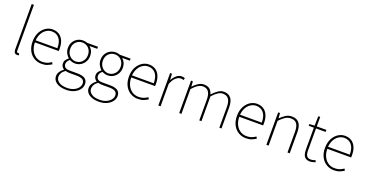

<svg xmlns="http://www.w3.org/2000/svg" viewBox="-39 -1734 5608 2931"><g transform="rotate(20 2765.5 -268.5)"><path d="M159 13Q142 13 130 5.5Q118 -2 111.5 -18Q105 -34 105 -59V-794H141V-53Q141 -37 147 -28.5Q153 -20 163 -20Q166 -20 170 -20.5Q174 -21 182 -22L189 9Q182 10 176 11.5Q170 13 159 13Z M554 13Q488 13 433 -20Q378 -53 345.5 -114.5Q313 -176 313 -262Q313 -327 331.5 -378Q350 -429 382.5 -465.5Q415 -502 455.5 -521Q496 -540 540 -540Q601 -540 645.5 -512Q690 -484 714.5 -429.5Q739 -375 739 -297Q739 -289 739 -280.5Q739 -272 737 -261H351Q351 -192 376.5 -137.5Q402 -83 448 -51.5Q494 -20 556 -20Q601 -20 636 -33Q671 -46 701 -68L717 -37Q687 -19 650 -3Q613 13 554 13ZM351 -294H704Q704 -401 659 -454Q614 -507 540 -507Q493 -507 452 -481.5Q411 -456 384 -408.5Q357 -361 351 -294Z M1045 257Q978 257 929.5 238.5Q881 220 855 187Q829 154 829 110Q829 75 850.5 40.5Q872 6 909 -20V-24Q889 -36 875.5 -57Q862 -78 862 -108Q862 -144 882.5 -168.5Q903 -193 920 -205V-209Q895 -231 874 -268.5Q853 -306 853 -354Q853 -408 877 -450Q901 -492 942.5 -516Q984 -540 1034 -540Q1057 -540 1074.5 -536Q1092 -532 1103 -527H1279V-494H1153Q1181 -471 1198 -435Q1215 -399 1215 -354Q1215 -302 1191 -259.5Q1167 -217 1126 -192Q1085 -167 1034 -167Q1012 -167 987.5 -173.5Q963 -180 945 -191Q927 -177 913 -157.5Q899 -138 899 -111Q899 -81 920 -59.5Q941 -38 1002 -38H1119Q1206 -38 1247 -9.5Q1288 19 1288 80Q1288 124 1258 165Q1228 206 1173.5 231.5Q1119 257 1045 257ZM1034 -200Q1073 -200 1105.5 -219.5Q1138 -239 1158 -274Q1178 -309 1178 -354Q1178 -401 1158.5 -435.5Q1139 -470 1106.5 -488.5Q1074 -507 1034 -507Q995 -507 962.5 -488.5Q930 -470 910.5 -436Q891 -402 891 -354Q891 -309 911 -274Q931 -239 963.5 -219.5Q996 -200 1034 -200ZM1047 225Q1110 225 1155.5 204Q1201 183 1226 150.5Q1251 118 1251 84Q1251 37 1218.5 17.5Q1186 -2 1124 -2H1004Q999 -2 980.5 -4Q962 -6 940 -11Q901 15 884 46.5Q867 78 867 107Q867 159 914 192Q961 225 1047 225Z M1575 257Q1508 257 1459.5 238.5Q1411 220 1385 187Q1359 154 1359 110Q1359 75 1380.5 40.5Q1402 6 1439 -20V-24Q1419 -36 1405.5 -57Q1392 -78 1392 -108Q1392 -144 1412.5 -168.5Q1433 -193 1450 -205V-209Q1425 -231 1404 -268.5Q1383 -306 1383 -354Q1383 -408 1407 -450Q1431 -492 1472.5 -516Q1514 -540 1564 -540Q1587 -540 1604.5 -536Q1622 -532 1633 -527H1809V-494H1683Q1711 -471 1728 -435Q1745 -399 1745 -354Q1745 -302 1721 -259.5Q1697 -217 1656 -192Q1615 -167 1564 -167Q1542 -167 1517.5 -173.5Q1493 -180 1475 -191Q1457 -177 1443 -157.5Q1429 -138 1429 -111Q1429 -81 1450 -59.5Q1471 -38 1532 -38H1649Q1736 -38 1777 -9.5Q1818 19 1818 80Q1818 124 1788 165Q1758 206 1703.5 231.5Q1649 257 1575 257ZM1564 -200Q1603 -200 1635.5 -219.5Q1668 -239 1688 -274Q1708 -309 1708 -354Q1708 -401 1688.5 -435.5Q1669 -470 1636.5 -488.5Q1604 -507 1564 -507Q1525 -507 1492.5 -488.5Q1460 -470 1440.5 -436Q1421 -402 1421 -354Q1421 -309 1441 -274Q1461 -239 1493.5 -219.5Q1526 -200 1564 -200ZM1577 225Q1640 225 1685.5 204Q1731 183 1756 150.5Q1781 118 1781 84Q1781 37 1748.5 17.5Q1716 -2 1654 -2H1534Q1529 -2 1510.5 -4Q1492 -6 1470 -11Q1431 15 1414 46.5Q1397 78 1397 107Q1397 159 1444 192Q1491 225 1577 225Z M2119 13Q2053 13 1998 -20Q1943 -53 1910.5 -114.5Q1878 -176 1878 -262Q1878 -327 1896.5 -378Q1915 -429 1947.5 -465.5Q1980 -502 2020.5 -521Q2061 -540 2105 -540Q2166 -540 2210.5 -512Q2255 -484 2279.5 -429.5Q2304 -375 2304 -297Q2304 -289 2304 -280.5Q2304 -272 2302 -261H1916Q1916 -192 1941.5 -137.5Q1967 -83 2013 -51.5Q2059 -20 2121 -20Q2166 -20 2201 -33Q2236 -46 2266 -68L2282 -37Q2252 -19 2215 -3Q2178 13 2119 13ZM1916 -294H2269Q2269 -401 2224 -454Q2179 -507 2105 -507Q2058 -507 2017 -481.5Q1976 -456 1949 -408.5Q1922 -361 1916 -294Z M2451 0V-527H2481L2487 -428H2489Q2515 -476 2553 -508Q2591 -540 2638 -540Q2652 -540 2664 -538Q2676 -536 2689 -529L2680 -496Q2667 -501 2658 -503Q2649 -505 2633 -505Q2598 -505 2558 -473.5Q2518 -442 2487 -364V0Z M2790 0V-527H2820L2826 -443H2828Q2864 -484 2908 -512Q2952 -540 2995 -540Q3060 -540 3093.5 -510Q3127 -480 3140 -430Q3187 -481 3231.5 -510.5Q3276 -540 3321 -540Q3398 -540 3437.5 -490.5Q3477 -441 3477 -339V0H3442V-334Q3442 -421 3411.5 -464Q3381 -507 3317 -507Q3278 -507 3238 -481Q3198 -455 3151 -403V0H3116V-334Q3116 -421 3086 -464Q3056 -507 2992 -507Q2954 -507 2912.5 -481Q2871 -455 2826 -403V0Z M3874 13Q3808 13 3753 -20Q3698 -53 3665.5 -114.5Q3633 -176 3633 -262Q3633 -327 3651.5 -378Q3670 -429 3702.5 -465.5Q3735 -502 3775.5 -521Q3816 -540 3860 -540Q3921 -540 3965.5 -512Q4010 -484 4034.5 -429.5Q4059 -375 4059 -297Q4059 -289 4059 -280.5Q4059 -272 4057 -261H3671Q3671 -192 3696.5 -137.5Q3722 -83 3768 -51.5Q3814 -20 3876 -20Q3921 -20 3956 -33Q3991 -46 4021 -68L4037 -37Q4007 -19 3970 -3Q3933 13 3874 13ZM3671 -294H4024Q4024 -401 3979 -454Q3934 -507 3860 -507Q3813 -507 3772 -481.5Q3731 -456 3704 -408.5Q3677 -361 3671 -294Z M4206 0V-527H4236L4242 -443H4244Q4285 -484 4328 -512Q4371 -540 4426 -540Q4507 -540 4546 -490.5Q4585 -441 4585 -339V0H4549V-334Q4549 -421 4519.5 -464Q4490 -507 4422 -507Q4373 -507 4332.5 -481Q4292 -455 4242 -403V0Z M4922 13Q4873 13 4846 -6Q4819 -25 4808.5 -59.5Q4798 -94 4798 -140V-494H4714V-522L4798 -527L4802 -681H4833V-527H4989V-494H4833V-135Q4833 -84 4850 -52Q4867 -20 4925 -20Q4940 -20 4959 -25Q4978 -30 4992 -37L5004 -7Q4981 1 4958.5 7Q4936 13 4922 13Z M5304 13Q5238 13 5183 -20Q5128 -53 5095.5 -114.5Q5063 -176 5063 -262Q5063 -327 5081.5 -378Q5100 -429 5132.5 -465.5Q5165 -502 5205.5 -521Q5246 -540 5290 -540Q5351 -540 5395.5 -512Q5440 -484 5464.5 -429.5Q5489 -375 5489 -297Q5489 -289 5489 -280.5Q5489 -272 5487 -261H5101Q5101 -192 5126.5 -137.5Q5152 -83 5198 -51.5Q5244 -20 5306 -20Q5351 -20 5386 -33Q5421 -46 5451 -68L5467 -37Q5437 -19 5400 -3Q5363 13 5304 13ZM5101 -294H5454Q5454 -401 5409 -454Q5364 -507 5290 -507Q5243 -507 5202 -481.5Q5161 -456 5134 -408.5Q5107 -361 5101 -294Z"/></g></svg>

Font: Noto Sans HK Thin Thin
Style: Regular
Weight: 250
Version: Version 2.004-H2;hotconv 1.0.118;makeotfexe 2.5.65603